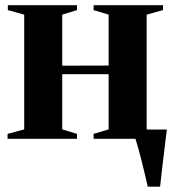

<svg xmlns="http://www.w3.org/2000/svg" viewBox="-20 -522 648 722"><path d="M535.5 180Q531.5 160.5 525.2 134.8Q519 109 512.5 82.8Q506 56.5 499.5 33.8Q493 11 488.5 -2.5L469.5 -35H607.5Q605 -15.5 602.2 6.8Q599.5 29 596.8 52.5Q594 76 591.2 98.8Q588.5 121.5 586.2 142.2Q584 163 582 180ZM8.5 0V-18.5L71 -35.5V-467L9.5 -484V-502.5H269.5V-484L214 -467V-275L388.5 -275.5V-467L332 -484V-502.5H593V-484L531.5 -467V-35.5L594 -18.5V0H332V-18.5L388.5 -35.5V-243H214V-35.5L269.5 -18.5V0Z"/></svg>

Font: Merriweather 144pt
Style: Bold
Weight: 700
Version: Version 2.100